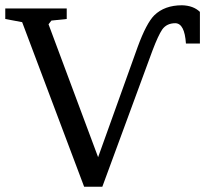

<svg xmlns="http://www.w3.org/2000/svg" viewBox="-43 -703 783 728"><path d="M-23 -631V-671H210V-631L152 -625L141 -611L329 -107L479 -525Q512 -615 542 -645Q581 -683 647 -683Q690 -682 715 -658V-538H662Q657 -614 622 -615Q589 -615 572 -591Q557 -569 535 -511L345 5H276L41 -619Z"/></svg>

Font: Khartiya
Style: Regular
Weight: 500
Version: Version 1.0.1